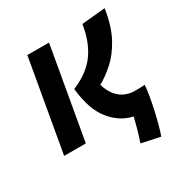

<svg xmlns="http://www.w3.org/2000/svg" viewBox="-159 -655 904 940"><g transform="rotate(-30 293.0 -185.0)"><path d="M485.8 156.2 380.9 133.8Q393.1 98.6 402.3 65.2Q411.6 31.7 418.5 2.9Q348.6 -11.2 297.1 -74.5Q245.6 -137.7 233.4 -258.8Q325.2 -297.4 369.1 -359.9Q413.1 -422.4 427.2 -514.6L560.1 -527.3Q545.9 -433.1 512.2 -371.3Q478.5 -309.6 436.3 -272Q394 -234.4 354 -212.4Q367.7 -168.9 389.4 -145Q411.1 -121.1 436 -111.8Q460.9 -102.5 484.4 -102.5Q500 -102.5 509.3 -102.8Q518.6 -103 542.5 -104Q540.5 -76.7 534.4 -41Q528.3 -5.4 520 31.7Q511.7 68.8 502.7 101.8Q493.7 134.8 485.8 156.2ZM26.9 0 117.7 -517.6H240.2L149.4 0Z"/></g></svg>

Font: CaskaydiaCove NFP SemiBold
Style: Italic
Weight: 600
Italic angle: -10°
Designer: Aaron Bell
Foundry: Saja Typeworks
Version: Version 2111.001; VTT 6.35;Nerd Fonts 3.1.1